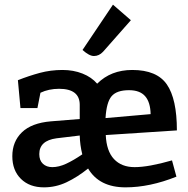

<svg xmlns="http://www.w3.org/2000/svg" viewBox="-20 -796 809 826"><path d="M720 -106 739 -36Q624 10 520 10Q407 10 359 -71Q313 -34 266.5 -12Q220 10 169 10Q107 10 70 -26.5Q33 -63 33 -124Q33 -187 74.5 -227Q116 -267 199 -274L323 -284V-345Q323 -414 234 -414Q190 -414 154 -397L141 -331H68L57 -451Q105 -470 151.5 -482.5Q198 -495 249 -495Q296 -495 335 -479.5Q374 -464 398 -436Q457 -495 549 -495Q655 -495 698 -432.5Q741 -370 741 -235L435 -215Q438 -146 470.5 -111.5Q503 -77 559 -77Q619 -77 720 -106ZM434 -288 628 -305Q627 -356 604.5 -382Q582 -408 535 -408Q482 -408 460 -382Q438 -356 434 -288ZM334 -132Q324 -172 323 -213L223 -201Q149 -191 149 -133Q149 -106 164.5 -91.5Q180 -77 205 -77Q233 -77 264.5 -91.5Q296 -106 334 -132ZM335 -581 466 -776 543 -709 423 -573Q406 -555 384 -555Q364 -555 335 -581Z"/></svg>

Font: Enriqueta SemiBold
Style: Regular
Weight: 600
Designer: Viviana Monsalve, Gustavo Ibarra
Foundry: 72Puntos
Version: Version 2.000